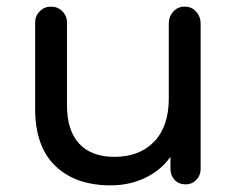

<svg xmlns="http://www.w3.org/2000/svg" viewBox="-20 -553 717 579"><path d="M585 -483V-41Q584 -22 571 -9.5Q558 3 540 3Q520 3 507.5 -9.5Q495 -22 494 -42V-80Q465 -39 417.5 -16.5Q370 6 314 6Q208 6 147 -52.5Q86 -111 86 -225V-485Q86 -505 100 -519Q114 -533 134 -533Q154 -533 168 -519Q182 -505 182 -485V-236Q182 -159 219 -119.5Q256 -80 325 -80Q401 -80 445 -126Q489 -172 489 -256V-483Q489 -503 502.5 -518Q516 -533 537 -533Q558 -533 571.5 -518Q585 -503 585 -483Z"/></svg>

Font: Sepalumica Med
Style: Regular
Weight: 500
Designer: Julieta Ulanovsky
Foundry: Julieta Ulanovsky
Version: Version 7.200